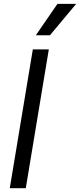

<svg xmlns="http://www.w3.org/2000/svg" viewBox="-20 -986 419 1006"><path d="M235.8 -727.3H152L31.2 0H115.1ZM167.6 -801.1H241.5L379.3 -965.9H281.2Z"/></svg>

Font: Magic Ui Pro
Style: Italic
Weight: 400
Italic angle: -9.39999°
Designer: Stefan Endress, Andreas Faust
Version: Version 1.000;FEAKit 1.0